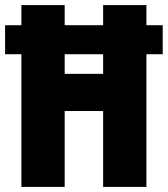

<svg xmlns="http://www.w3.org/2000/svg" viewBox="-25 -734 659 754"><path d="M59 0H229V-298H380V0H550V-521H614V-635H550V-714H380V-635H229V-714H59V-635H-5V-521H59ZM229 -444V-521H380V-444Z"/></svg>

Font: Noto Sans Armenian ExtraCondensed Black
Style: Regular
Weight: 900
Width: 2
Designer: Monotype Design Team
Foundry: Monotype Imaging Inc.
Version: Version 2.008